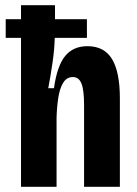

<svg xmlns="http://www.w3.org/2000/svg" viewBox="-20 -720 529 740"><path d="M61 0V-574H2V-646H61V-700H192V-646H315V-574H191Q190 -531 182.5 -479Q175 -427 166 -380H188Q200 -466 231 -504Q262 -542 317 -542Q382 -542 412 -492Q442 -442 442 -341V0H304V-316Q304 -373 294 -398Q284 -423 261 -423Q237 -423 223.5 -401Q210 -379 204.5 -342.5Q199 -306 198 -265V0Z"/></svg>

Font: Bricolage Grotesque 12pt Condensed Bricolage Grotesque 10pt Condensed Regular
Style: Bold
Weight: 700
Width: 3
Designer: Mathieu Triay
Foundry: Atelier Triay
Version: Version 1.001; ttfautohint (v1.8.4.7-5d5b);gftools[0.9.33.de